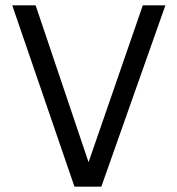

<svg xmlns="http://www.w3.org/2000/svg" viewBox="-20 -702 667 722"><path d="M260 0H361L602 -682H517L313 -92L114 -682H26Z"/></svg>

Font: All Genders v4 Light
Style: Regular
Weight: 300
Designer: Rassam Alawdi
Foundry: Rassam Art
Version: Version 3.100;FEAKit 1.0